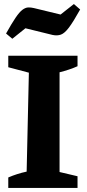

<svg xmlns="http://www.w3.org/2000/svg" viewBox="-20 -931 429 951"><path d="M21 0V-52Q65 -71 112 -81L123 -571L21 -598V-655H364V-603Q344 -594 321.5 -586.5Q299 -579 275 -573V-79L364 -58V0ZM41 -739 10 -765Q38 -815 57 -843Q76 -871 90.5 -882Q105 -893 118.5 -894Q132 -895 148 -891L280 -859L346 -911L377 -884Q343 -823 321.5 -794.5Q300 -766 281.5 -759.5Q263 -753 240 -758L106 -791Z"/></svg>

Font: Piazzolla SC
Style: Bold
Weight: 700
Designer: Juan Pablo del Peral
Foundry: Huerta Tipografica
Version: Version 1.330